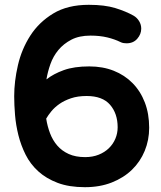

<svg xmlns="http://www.w3.org/2000/svg" viewBox="-20 -748 668 798"><path d="M349 -728Q415 -728 459 -714.5Q503 -701 535 -683Q549 -675 558 -660.5Q567 -646 567 -629Q567 -606 550.5 -587Q534 -568 506 -568Q500 -568 493.5 -569Q487 -570 481 -573Q457 -585 426 -592.5Q395 -600 356 -600Q309 -600 276.5 -583Q244 -566 222.5 -540Q201 -514 189.5 -481.5Q178 -449 173 -418Q202 -441 245 -456.5Q288 -472 351 -472Q407 -472 452.5 -454Q498 -436 531 -402.5Q564 -369 582 -322Q600 -275 600 -217Q600 -166 581.5 -121Q563 -76 528.5 -42.5Q494 -9 444.5 10.5Q395 30 333 30Q267 30 219.5 12Q172 -6 139 -36Q106 -66 86.5 -105Q67 -144 56.5 -186Q46 -228 42.5 -270Q39 -312 39 -348Q39 -410 54.5 -477Q70 -544 106 -600Q142 -656 201.5 -692Q261 -728 349 -728ZM172 -255Q177 -223 188 -194Q199 -165 218 -143Q237 -121 265.5 -108Q294 -95 334 -95Q365 -95 390 -105Q415 -115 432.5 -132Q450 -149 459.5 -171.5Q469 -194 469 -219Q469 -276 437.5 -312.5Q406 -349 340 -349Q303 -349 275 -339.5Q247 -330 227 -316Q207 -302 193.5 -285.5Q180 -269 172 -255Z"/></svg>

Font: Varela Round Precious
Style: Bold
Weight: 700
Version: Version 1.000